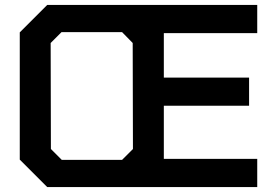

<svg xmlns="http://www.w3.org/2000/svg" viewBox="-20 -757 1111 777"><path d="M171 0 60 -111V-626L171 -737H1021V-623H643V-443H988V-329H643V-114H1021V0ZM230 -110H474L518 -154L517 -583L474 -627H229L185 -583L186 -154Z"/></svg>

Font: Tomorrow Medium
Style: Regular
Weight: 500
Designer: Tony de Marco, Monica Rizzolli
Foundry: Just in Type
Version: Version 2.002